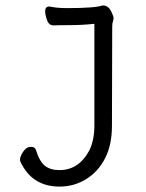

<svg xmlns="http://www.w3.org/2000/svg" viewBox="-20 -515 540 710"><path d="M200 175Q98 175 55 82L54 76Q54 63 66 45.5Q78 28 94 28Q110 28 113 40Q126 82 146 98Q166 114 200 114Q272 114 311 40Q329 2 329 -51V-427Q284 -422 236 -422Q188 -422 178 -421Q161 -421 154 -440.5Q147 -460 147 -474Q147 -491 163 -491Q190 -485 228 -485Q332 -485 360 -495Q384 -495 395 -464Q400 -454 400 -449Q400 -442 397.5 -435.5Q395 -429 395 -416L394 -50Q394 21 368.5 70.5Q343 120 298.5 147.5Q254 175 200 175Z"/></svg>

Font: LXGW WenKai Mono Lite
Style: Regular
Weight: 400
Monospace: yes
Designer: LXGW / Fontworks Inc.
Foundry: LXGW / Fontworks Inc.
Version: Version 1.520; June 14, 2025